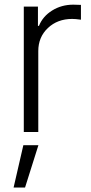

<svg xmlns="http://www.w3.org/2000/svg" viewBox="-20 -574 396 835"><path d="M83.5 0V-545.4H145V-461.4H149.4Q166 -502.9 206.8 -528.3Q247.6 -553.7 298.8 -553.7Q315.4 -553.7 332 -552.7V-488.3Q330.6 -488.3 324 -489.3Q317.4 -490.2 309.3 -491Q301.3 -491.7 293.9 -491.7Q230 -491.7 188.2 -452.1Q146.5 -412.6 146.5 -352.1V0ZM39.1 241.7 81.5 57.6H147L88.9 241.7Z"/></svg>

Font: Interop Light
Style: Regular
Weight: 300
Designer: Rasmus Andersson, Google, Jang Haemin
Foundry: jhaemin
Version: Version 1.007